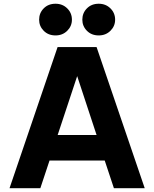

<svg xmlns="http://www.w3.org/2000/svg" viewBox="-20 -987 809 1007"><path d="M191.6 0H30L282 -740H486.6L739 0H577.4L529.2 -145.2H239.8ZM384.8 -587.8 282.4 -278.8H486.6ZM497.8 -801.2Q460 -801.2 435.9 -825.5Q411.8 -849.8 411.8 -883.8Q411.8 -918.8 435.9 -943.1Q460 -967.4 497.8 -967.4Q534.6 -967.4 559.2 -943.1Q583.8 -918.8 583.8 -883.8Q583.8 -849.8 559.2 -825.5Q534.6 -801.2 497.8 -801.2ZM271.2 -801.2Q233.4 -801.2 209.3 -825.5Q185.2 -849.8 185.2 -883.8Q185.2 -918.8 209.3 -943.1Q233.4 -967.4 271.2 -967.4Q308 -967.4 332.6 -943.1Q357.2 -918.8 357.2 -883.8Q357.2 -849.8 332.6 -825.5Q308 -801.2 271.2 -801.2Z"/></svg>

Font: Be Vietnam Pro Variable Thin
Style: Regular
Weight: 100
Designer: Lam Bao, Tony Le, Vietanh Nguyen
Foundry: Yellow Type Foundry
Version: Version 1.002